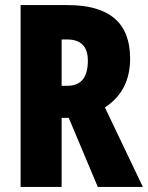

<svg xmlns="http://www.w3.org/2000/svg" viewBox="-20 -734 581 754"><path d="M246 -714H61V0H222V-271H250L364 0H541L392 -312C459 -356 491 -420 491 -504C491 -644 410 -714 246 -714ZM244 -579C298 -579 325 -551 325 -496C325 -429 298 -397 244 -397H222V-579Z"/></svg>

Font: Noto Sans Bengali ExtraCondensed ExtraBold
Style: Regular
Weight: 800
Width: 2
Designer: Joana Ranito - Universal Thirst; Jelle Bosma - Monotype Design Team
Foundry: Universal Thirst ehf.
Version: Version 3.000